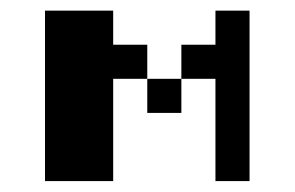

<svg xmlns="http://www.w3.org/2000/svg" viewBox="-20 -332 540 352"><path d="M62.5 -312.5H187.5V-250H250V-187.5H187.5V0H62.5ZM375 -312.5H437.5V0H375V-187.5H312.5V-250H375ZM250 -187.5H312.5V-125H250Z"/></svg>

Font: Half Eighties
Style: Regular
Weight: 400
Monospace: yes
Designer: Jayvee Enaguas (HarvettFox96)
Version: 20191127.01dev02